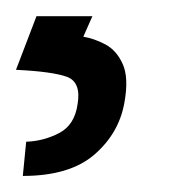

<svg xmlns="http://www.w3.org/2000/svg" viewBox="-44 -23 224 239"><path d="M1.4 -2.8H71L59.7 22.7Q73.2 24.9 87.2 32.3Q101.2 39.8 108.8 56.8Q116.5 73.9 110.8 105.1Q104 143.1 73.3 169.6Q42.6 196 -15.6 196L-11.4 153.4Q10.3 152.7 29.7 142.6Q49 132.5 52.6 106.5Q57.2 79.2 39.2 72.6Q21.3 66.1 -24.1 63.9Z"/></svg>

Font: Inter UI Thin
Style: Italic
Weight: 100
Italic angle: -9.39999°
Designer: Rasmus Andersson
Foundry: rsms
Version: 3.2;8d6f07862